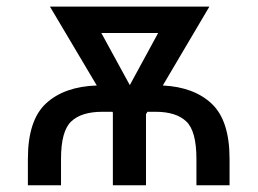

<svg xmlns="http://www.w3.org/2000/svg" viewBox="-20 -548 762 568"><path d="M160.5 0H62.5V-78.1Q62.5 -192.8 116.5 -242.4Q170.5 -291.9 266.3 -295.1L127.8 -528.4H599.4L461.6 -295.1Q554.3 -290.5 606.7 -240.8Q659.1 -191.1 659.1 -78.1V0H561.1V-78.1Q561.1 -160.2 531.1 -188.7Q501.1 -217.3 440.3 -217.3H416.2L411.9 -210.2V0H313.9V-215.2L312.5 -217.3H282.7Q220.9 -217.3 190.7 -188.7Q160.5 -160.2 160.5 -78.1ZM364 -296.2 447.8 -450.3H279.8Z"/></svg>

Font: Inter UI
Style: Regular
Weight: 400
Designer: Rasmus Andersson
Foundry: rsms
Version: 3.2;8d6f07862